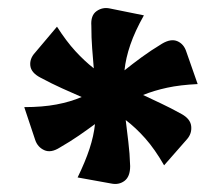

<svg xmlns="http://www.w3.org/2000/svg" viewBox="-20 -499 549 475"><path d="M302 -88Q302 -62 288 -51.5Q274 -41 255 -45L172 -60Q191 -99 201.5 -131Q212 -163 215 -192Q196 -178 175 -163.5Q154 -149 128 -134Q106 -120 89.5 -127.5Q73 -135 67 -153L40 -234Q85 -234 119.5 -240.5Q154 -247 182 -259Q159 -269 133.5 -280.5Q108 -292 80 -307Q57 -319 55 -336.5Q53 -354 67 -369L121 -433Q144 -397 166.5 -372.5Q189 -348 212 -330Q210 -354 208 -379.5Q206 -405 206 -435Q204 -461 219 -471.5Q234 -482 252 -478L336 -461Q314 -422 302.5 -388.5Q291 -355 288 -325Q308 -341 330.5 -357.5Q353 -374 381 -391Q403 -404 419 -397Q435 -390 441 -371L469 -291Q426 -289 393.5 -282Q361 -275 334 -264Q355 -254 378.5 -243Q402 -232 429 -217Q451 -205 453 -187Q455 -169 443 -155L386 -90Q363 -130 339.5 -156.5Q316 -183 291 -202Q294 -176 297.5 -148Q301 -120 302 -88Z"/></svg>

Font: Marhey SemiBold
Style: Regular
Weight: 600
Designer: Nur Syamsi & Bustanul Arifin
Foundry: Namelatype
Version: Version 1.000; ttfautohint (v1.8.4.7-5d5b)